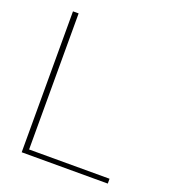

<svg xmlns="http://www.w3.org/2000/svg" viewBox="-129 -797 804 895"><g transform="rotate(20 273.5 -349.5)"><path d="M80 0V-699H108V-24H507V0Z"/></g></svg>

Font: Prompt Thin
Style: Regular
Weight: 100
Designer: Katatrad Team
Foundry: CadsonDemak
Version: Version 1.030